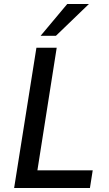

<svg xmlns="http://www.w3.org/2000/svg" viewBox="-20 -945 550 965"><path d="M51 0 163 -705H265L168 -89H446L432 0ZM184 -765 318 -925H427L261 -765Z"/></svg>

Font: Nunito Sans 7pt Condensed SemiBold
Style: Italic
Weight: 600
Width: 3
Italic angle: -9°
Designer: Vernon Adams
Foundry: Vernon Adams
Version: Version 3.101;gftools[0.9.27]